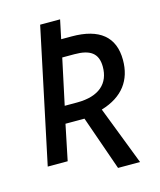

<svg xmlns="http://www.w3.org/2000/svg" viewBox="-120 -800 824 986"><g transform="rotate(-15 292.0 -307.0)"><path d="M384 100H501L381 -211C498 -246 552 -323 552 -429C552 -553 475 -614 329 -614H273L294 -714H188L37 0H143L182 -189H283ZM268 -279H202L254 -522H319C401 -522 443 -495 443 -422C443 -335 387 -279 268 -279Z"/></g></svg>

Font: Noto Sans Medium
Style: Italic
Weight: 500
Italic angle: -12°
Designer: Monotype Design Team
Foundry: Monotype Imaging Inc.
Version: Version 2.013